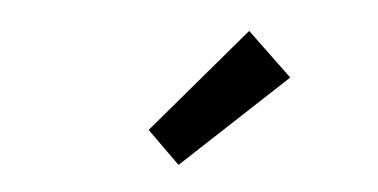

<svg xmlns="http://www.w3.org/2000/svg" viewBox="-32 -965 714 363"><g transform="rotate(5 325.0 -784.0)"><path d="M255 -713 317 -652 513 -835 428 -916Z"/></g></svg>

Font: GenEiGothic-pro-SemiBold
Style: Regular
Weight: 500
Designer: Ryoko NISHIZUKA (kana & ideographs); Paul D. Hunt (Latin, Greek & Cyrillic); Wenlong ZHANG (bopomofo); Sandoll Communica
Foundry: Adobe Systems Incorporated; o_tamon
Version: Version 1.000.140830